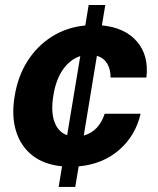

<svg xmlns="http://www.w3.org/2000/svg" viewBox="-20 -652 627 763"><path d="M213.1 90.9 226.6 8.9Q153.8 1.8 107.4 -35.3Q61.1 -72.4 43.1 -133Q25.2 -193.5 38.4 -270.6Q50.8 -348.4 89.1 -408.9Q127.5 -469.5 186.3 -506.6Q245 -543.7 318.9 -550.8L332.4 -632.1H398.4L384.9 -551.1Q476.9 -542.3 524.5 -486.7Q572.1 -431.1 561.8 -343.8H419.4Q419.7 -376.4 405.9 -399.3Q392 -422.2 365.1 -430.4L312.9 -113.3Q373.2 -130.3 396 -199.9H538.7Q518.8 -113.3 453.8 -56.5Q388.8 0.4 292.6 9.2L279.1 90.9ZM246.8 -114.7 299 -429Q258.9 -416.2 230.5 -376.1Q202.1 -335.9 192.1 -272.7Q181.5 -208.5 196.4 -167.8Q211.3 -127.1 246.8 -114.7Z"/></svg>

Font: Inter UI
Style: Bold Italic
Weight: 700
Italic angle: 9.39999°
Designer: Rasmus Andersson
Foundry: rsms
Version: 3.2;8d6f07862